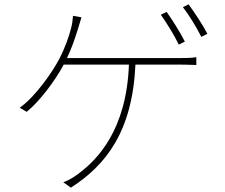

<svg xmlns="http://www.w3.org/2000/svg" viewBox="-20 -826 1040 886"><path d="M749 -771 722 -758C749 -721 786 -660 805 -620L833 -634C811 -678 774 -736 749 -771ZM850 -806 824 -793C853 -756 886 -701 909 -656L937 -670C917 -709 877 -770 850 -806ZM356 -746 317 -753C315 -732 313 -714 308 -696C298 -657 281 -607 253 -553C222 -494 143 -379 71 -329L103 -310C159 -354 234 -452 274 -528H575C564 -227 430 -89 340 -23C319 -7 293 8 272 15L307 40C469 -64 591 -219 605 -528H803C826 -528 861 -527 886 -526V-562C861 -558 827 -558 803 -558H289C313 -608 326 -650 338 -687C344 -707 350 -726 356 -746Z"/></svg>

Font: Noto Sans CJK HK Thin
Style: Regular
Weight: 100
Designer: Ryoko NISHIZUKA 西塚涼子 (kana, bopomofo & ideographs); Paul D. Hunt (Latin, Greek & Cyrillic); Sandoll Communications 산돌커뮤니
Foundry: Adobe
Version: Version 2.004;hotconv 1.0.118;makeotfexe 2.5.65603